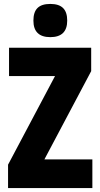

<svg xmlns="http://www.w3.org/2000/svg" viewBox="-20 -957 511 977"><path d="M236 -937C176 -937 150 -909 150 -852C150 -796 179 -768 236 -768C293 -768 322 -796 322 -852C322 -908 296 -937 236 -937ZM450 0V-146H206L444 -595V-714H26V-570H260L21 -119V0Z"/></svg>

Font: Noto Sans Arabic ExtCond Blk
Style: Regular
Weight: 900
Width: 2
Designer: Monotype Design Team, Nadine Chahine, Nizar Qandah and Khaled Hosny
Foundry: Monotype Imaging Inc.
Version: Version 2.012